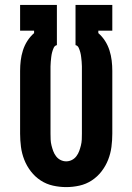

<svg xmlns="http://www.w3.org/2000/svg" viewBox="-20 -755 540 783"><path d="M250 8Q223 8 196 2Q169 -4 146 -19Q123 -34 106 -56Q89 -78 79 -103.5Q69 -129 65.5 -156Q62 -183 62 -210V-466Q62 -487 64.5 -508Q67 -529 73.5 -549.5Q80 -570 91.5 -588Q103 -606 119 -620V-630H62V-735H212V-571Q203 -569 199 -560Q195 -551 192.5 -541.5Q190 -532 189 -522.5Q188 -513 187 -503.5Q186 -494 186 -484.5Q186 -475 186 -466V-210Q186 -198 186.5 -186Q187 -174 190 -162Q193 -150 197 -139Q201 -128 208.5 -118Q216 -108 227 -102.5Q238 -97 250 -97Q262 -97 273 -102.5Q284 -108 291.5 -118Q299 -128 303 -139Q307 -150 310 -162Q313 -174 313.5 -186Q314 -198 314 -210V-466Q314 -475 314 -484.5Q314 -494 313 -503.5Q312 -513 311 -522.5Q310 -532 307.5 -541.5Q305 -551 301 -560Q297 -569 288 -571V-735H438V-630H381V-620Q397 -606 408.5 -588Q420 -570 426.5 -549.5Q433 -529 435.5 -508Q438 -487 438 -466V-210Q438 -183 434.5 -156Q431 -129 421 -103.5Q411 -78 394 -56Q377 -34 354 -19Q331 -4 304 2Q277 8 250 8Z"/></svg>

Font: Iosevka Curly Slab Extrabold
Style: Regular
Weight: 800
Monospace: yes
Designer: Belleve Invis
Foundry: Belleve Invis
Version: Version 22.1.2; ttfautohint (v1.8.4)